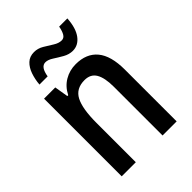

<svg xmlns="http://www.w3.org/2000/svg" viewBox="-213 -841 944 944"><g transform="rotate(-45 258.5 -369.0)"><path d="M299 -550Q373 -550 412 -503Q451 -456 451 -360V0H353V-339Q353 -401 334.5 -432.5Q316 -464 274 -464Q215 -464 191 -418Q167 -372 167 -274V0H69V-540H147L159 -468H165Q185 -508 220.5 -529Q256 -550 299 -550ZM102 -605Q105 -640 115.5 -670Q126 -700 145.5 -718.5Q165 -737 196 -737Q222 -737 245.5 -723Q269 -709 291 -695Q313 -681 333 -681Q349 -681 358 -696Q367 -711 372 -738H429Q425 -674 399.5 -640Q374 -606 336 -606Q310 -606 285.5 -620Q261 -634 239.5 -648Q218 -662 200 -662Q168 -662 159 -605Z"/></g></svg>

Font: Noto Sans Ethiopic Condensed Medium
Style: Regular
Weight: 500
Width: 3
Designer: Monotype Design Team
Foundry: Monotype Imaging Inc.
Version: Version 2.102; ttfautohint (v1.8.4.7-5d5b)